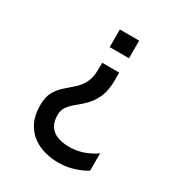

<svg xmlns="http://www.w3.org/2000/svg" viewBox="-163 -605 822 887"><g transform="rotate(30 248.0 -161.5)"><path d="M275 176Q241 176 205.5 166.5Q170 157 140.5 135.5Q111 114 92.5 77.5Q74 41 74 -12Q74 -56 89 -83Q104 -110 126.5 -130Q149 -150 171.5 -169.5Q194 -189 209 -217Q224 -245 224 -290V-325H315V-286Q315 -231 300 -196Q285 -161 263 -138Q241 -115 218.5 -97.5Q196 -80 181 -60.5Q166 -41 166 -12Q166 22 180.5 44.5Q195 67 222 77.5Q249 88 286 88Q330 88 367 73Q404 58 425 42V135Q419 139 398.5 149Q378 159 346.5 167.5Q315 176 275 176ZM218 -405V-499H321V-405Z"/></g></svg>

Font: Maven Pro Medium
Style: Regular
Weight: 500
Designer: Joe Prince
Foundry: Joe Prince
Version: Version 2.103